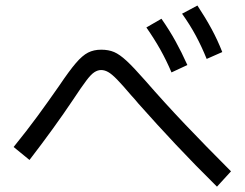

<svg xmlns="http://www.w3.org/2000/svg" viewBox="-20 -744 904 709"><path d="M491.2 -361.3Q478.5 -377 464.8 -391.6Q431.6 -430.7 412.1 -450.7Q392.6 -470.7 379.4 -478Q366.2 -485.4 353.5 -485.4Q340.8 -485.4 328.1 -477.1Q315.4 -468.8 297.9 -445.3Q280.3 -421.9 250 -376Q180.7 -272.5 88.9 -153.3L30.3 -201.2Q80.1 -262.7 117.7 -314Q155.3 -365.2 198.2 -426.8Q236.3 -483.4 260.3 -511.2Q284.2 -539.1 305.2 -549.8Q326.2 -560.5 353.5 -560.5Q380.9 -560.5 401.4 -551.8Q421.9 -543 447.3 -519.5Q472.7 -496.1 515.6 -447.3Q587.9 -364.3 663.1 -285.2Q738.3 -206.1 833 -111.3L781.2 -54.7Q698.2 -136.7 629.4 -210Q560.5 -283.2 491.2 -361.3ZM520.5 -642.6 576.2 -674.8Q605.5 -632.8 627.9 -592.3Q650.4 -551.8 671.9 -503.9L613.3 -476.6Q594.7 -520.5 572.3 -560.5Q549.8 -600.6 520.5 -642.6ZM652.3 -693.4 709 -723.6Q739.3 -677.7 761.2 -637.2Q783.2 -596.7 800.8 -551.8L743.2 -526.4Q724.6 -572.3 703.1 -612.3Q681.6 -652.3 652.3 -693.4Z"/></svg>

Font: Pretendard GOV Variable
Style: Regular
Weight: 400
Designer: Base glyphs from Inter by Rasmus Andersson; Hangul glyphs from Noto Sans CJK(Source Han Sans) by Jang Soo-young and Kang
Foundry: Kil Hyung-jin
Version: Version 1.307;Glyphs 3.2 (3192)